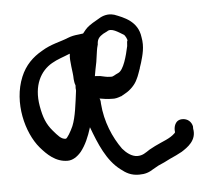

<svg xmlns="http://www.w3.org/2000/svg" viewBox="-42 -522 631 574"><g transform="rotate(-5 273.5 -234.5)"><path d="M526 -122C523 -136 512 -146 496 -146C474 -146 469 -124 471 -110C471 -108 471 -108 469 -106C454 -91 432 -85 408 -73L391 -64C377 -55 369 -48 353 -48C336 -48 320 -61 309 -74C283 -110 262 -159 258 -213C258 -217 258 -224 255 -229C267 -227 278 -225 292 -225C302 -224 311 -227 319 -230H320L334 -238C347 -245 363 -260 370 -276C376 -287 379 -299 383 -309V-310L388 -325C394 -346 402 -371 396 -401C390 -449 349 -464 320 -475H319C303 -480 286 -475 275 -468L263 -461C258 -458 252 -455 244 -449C233 -441 229 -434 223 -427L208 -425C197 -424 187 -422 177 -418C153 -408 125 -404 96 -386C68 -370 45 -348 31 -314C0 -239 24 -146 64 -99C83 -77 108 -52 144 -52C159 -52 173 -61 185 -75C200 -94 210 -117 219 -146C238 -95 259 -43 299 -13C314 -1 329 8 353 8C372 8 383 4 397 -5L413 -14L431 -22L449 -31C463 -37 475 -43 486 -49C503 -60 533 -79 526 -115ZM123 -347C140 -357 158 -362 177 -370C178 -370 178 -371 178 -369C175 -348 183 -315 183 -295V-294L184 -286C184 -283 185 -281 187 -274C187 -271 186 -266 187 -262V-258C182 -220 178 -181 167 -154C160 -138 148 -118 144 -118C130 -118 121 -130 107 -146C89 -167 81 -188 75 -222C64 -285 88 -327 123 -347ZM264 -393C265 -408 272 -414 283 -421L295 -427C308 -437 328 -422 345 -412C347 -410 355 -398 353 -393L352 -392L351 -378C345 -350 334 -307 317 -300C307 -296 301 -290 295 -291H293C280 -291 274 -294 262 -296H261L247 -297C249 -310 252 -324 255 -339L257 -353C260 -370 259 -374 264 -391Z"/></g></svg>

Font: Stray Cat
Style: BdCn
Weight: 700
Version: Version 1.0